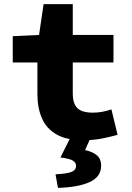

<svg xmlns="http://www.w3.org/2000/svg" viewBox="-20 -670 640 934"><path d="M386 12Q304 12 255 -16Q206 -44 184 -94.5Q162 -145 162 -212V-366H42V-494L170 -500L192 -650H334V-500H532V-366H334V-215Q334 -180 345 -159.5Q356 -139 377.5 -130.5Q399 -122 431 -122Q457 -122 479.5 -126.5Q502 -131 522 -138L552 -14Q519 -5 478 3.5Q437 12 386 12ZM262 244 250 178Q307 175 328.5 166Q350 157 350 136Q350 122 335.5 112Q321 102 274 96L328 -12H426L394 60Q433 69 452.5 86.5Q472 104 472 136Q472 190 416.5 215.5Q361 241 262 244Z"/></svg>

Font: Source Code Pro ExtraLight Black
Style: Regular
Weight: 900
Monospace: yes
Version: Version 1.018;hotconv 1.0.116;makeotfexe 2.5.65601